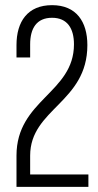

<svg xmlns="http://www.w3.org/2000/svg" viewBox="-20 -725 379 745"><path d="M182 -705C87 -705 44 -641 44 -550V-502H97V-553C97 -615 122 -656 182 -656C241 -656 267 -615 267 -553C267 -364 44 -338 44 -121V0H323V-48H97V-121C97 -303 319 -327 319 -550C319 -641 276 -705 182 -705Z"/></svg>

Font: Modon Arabic
Style: Regular
Weight: 400
Designer: Ahmedzaza
Foundry: Ahmedzaza
Version: Version 2.010